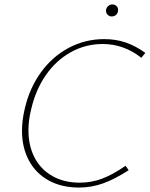

<svg xmlns="http://www.w3.org/2000/svg" viewBox="-20 -839 674 864"><path d="M79 -250Q79 -297 91 -348Q112 -441 163.5 -512.5Q215 -584 289 -623.5Q363 -663 449 -663Q502 -663 546.5 -647.5Q591 -632 634 -601L616 -579Q537 -641 442 -641Q365 -641 298.5 -604Q232 -567 186 -500.5Q140 -434 120 -346Q108 -298 108 -253Q108 -183 135.5 -130Q163 -77 215.5 -47Q268 -17 339 -17Q392 -17 440.5 -35.5Q489 -54 545 -93L559 -73Q497 -33 444.5 -14Q392 5 336 5Q257 5 199 -27Q141 -59 110 -117Q79 -175 79 -250ZM457 -791Q457 -802 465.5 -810.5Q474 -819 485 -819Q498 -819 505.5 -810.5Q513 -802 511 -790Q510 -779 502 -772Q494 -765 483 -765Q472 -765 464.5 -772.5Q457 -780 457 -791Z"/></svg>

Font: Ysabeau Extralight
Style: Italic
Weight: 200
Italic angle: -12°
Designer: Christian Thalmann (Catharsis Fonts)
Version: Version 0.003